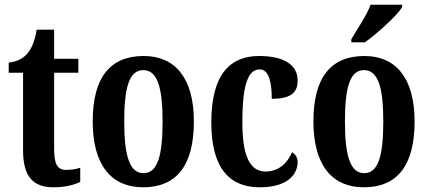

<svg xmlns="http://www.w3.org/2000/svg" viewBox="-20 -786 1819 816"><path d="M207 10C263 10 302 -3 321 -13V-73C303 -67 283 -64 261 -64C222 -64 210 -91 210 -155V-477H313V-536H210V-660H136C128 -611 115 -583 100 -563C84 -542 58 -524 17 -520V-477H78V-147C78 -31 125 10 207 10Z M588 10C730 10 804 -82 804 -270C804 -457 722 -548 591 -548C448 -548 374 -457 374 -270C374 -82 455 10 588 10ZM590 -50C530 -50 508 -125 508 -270C508 -414 529 -488 589 -488C649 -488 671 -414 671 -270C671 -125 650 -50 590 -50Z M1084 10C1208 10 1245 -50 1245 -97C1245 -117 1235 -131 1221 -139C1202 -93 1164 -57 1109 -57C1039 -57 1010 -129 1010 -267C1010 -440 1039 -491 1084 -491C1124 -491 1135 -433 1135 -366C1226 -366 1245 -400 1245 -444C1245 -503 1198 -548 1081 -548C967 -548 878 -481 878 -266C878 -64 961 10 1084 10Z M1473 -619V-606H1531C1586 -646 1669 -721 1689 -756V-766H1555C1539 -721 1499 -664 1473 -619ZM1526 10C1668 10 1742 -82 1742 -270C1742 -457 1660 -548 1529 -548C1386 -548 1312 -457 1312 -270C1312 -82 1393 10 1526 10ZM1528 -50C1468 -50 1446 -125 1446 -270C1446 -414 1467 -488 1527 -488C1587 -488 1609 -414 1609 -270C1609 -125 1588 -50 1528 -50Z"/></svg>

Font: Noto Serif Sinhala ExtraCondensed
Style: Bold
Weight: 700
Width: 2
Designer: Jelle Bosma - Monotype Design Team
Foundry: Monotype Imaging Inc.
Version: Version 2.007